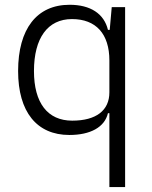

<svg xmlns="http://www.w3.org/2000/svg" viewBox="-20 -547 626 792"><path d="M266.1 9.8C352.5 9.8 411.6 -22 425.3 -80.1H431.2V224.6H496.1V-517.6H440.9L432.6 -423.8H425.3C409.2 -490.7 353 -527.3 267.1 -527.3C131.8 -527.3 54.7 -427.7 54.7 -253.9C54.7 -85.4 131.8 9.8 266.1 9.8ZM431.2 -297.4V-166C431.2 -91.3 376.5 -49.3 277.8 -49.3C176.3 -49.3 120.1 -122.6 120.1 -253.9C120.1 -390.1 176.8 -468.3 276.9 -468.3C376 -468.3 431.2 -407.2 431.2 -297.4Z"/></svg>

Font: Cascadia Mono NF Light
Style: Regular
Weight: 300
Monospace: yes
Designer: Aaron Bell
Foundry: Saja Typeworks
Version: Version 2404.023